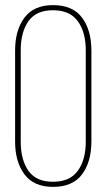

<svg xmlns="http://www.w3.org/2000/svg" viewBox="-20 -725 416 750"><path d="M39 -172V-528Q39 -607 75.5 -656Q112 -705 187 -705Q264 -705 300.5 -656Q337 -607 337 -528V-172Q337 -93 300.5 -44Q264 5 187 5Q112 5 75.5 -44Q39 -93 39 -172ZM61 -529V-171Q61 -101 91 -58Q121 -15 187 -15Q253 -15 284 -58Q315 -101 315 -171V-529Q315 -599 284 -642Q253 -685 187 -685Q121 -685 91 -642Q61 -599 61 -529Z"/></svg>

Font: Bebas Neue Light
Style: Regular
Weight: 300
Designer: Ryoichi Tsunekawa
Foundry: Ryoichi Tsunekawa
Version: Version 1.003;PS 001.003;hotconv 1.0.70;makeotf.lib2.5.58329